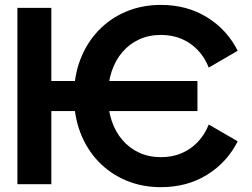

<svg xmlns="http://www.w3.org/2000/svg" viewBox="-20 -755 1031 787"><path d="M381.3 -422.9H640.4H789.3V-299.8H640.4H381.3ZM639.9 -611.8Q590.3 -611.8 550.3 -593.4Q510.3 -575 481.6 -541.4Q452.9 -507.8 437.6 -462Q422.4 -416.3 422.4 -361.3Q422.4 -306.4 437.6 -260.6Q452.9 -214.8 481.6 -181.3Q510.3 -147.7 550.3 -129.3Q590.3 -110.8 639.9 -110.8Q686.8 -110.8 724.9 -127.2Q762.9 -143.6 791.3 -173.7Q819.6 -203.9 835.7 -244.6L954.3 -175.8Q910.9 -89.4 828.7 -38.6Q746.6 12.2 639.9 12.2Q561.8 12.2 496.5 -15.4Q431.2 -43 383.3 -93.1Q335.4 -143.3 309.3 -211.5Q283.2 -279.8 283.2 -361.3Q283.2 -442.9 309.3 -511.1Q335.4 -579.3 383.3 -629.5Q431.2 -679.7 496.5 -707.3Q561.8 -734.9 639.9 -734.9Q746.6 -734.9 828.7 -684.1Q910.9 -633.3 954.3 -546.9L835.7 -478Q819.6 -519 791.3 -549.1Q762.9 -579.1 724.9 -595.5Q686.8 -611.8 639.9 -611.8ZM190.4 -422.9H330.6V-299.8H190.4ZM190.4 -239.3V0H51.3V-722.7H190.4Z"/></svg>

Font: Giphurs
Style: Regular
Weight: 400
Version: Version 2.010